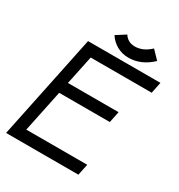

<svg xmlns="http://www.w3.org/2000/svg" viewBox="-194 -962 1013 1089"><g transform="rotate(30 312.5 -417.0)"><path d="M155.3 -347.7 98.1 -73.7H497.1L481.9 0H8.3L150.4 -683.6H624.5L609.4 -610.4H210L170.4 -420.9H502L486.8 -347.7ZM395 -716.3Q353.5 -716.3 319.1 -735.4Q284.7 -754.4 263.2 -788.1L324.7 -827.1Q348.6 -789.6 395 -789.6Q448.2 -789.6 495.6 -834.5L546.4 -781.7Q477.5 -716.3 395 -716.3Z"/></g></svg>

Font: Anka/Coder
Style: Italic
Weight: 400
Italic angle: -12°
Monospace: yes
Version: Version 001.100